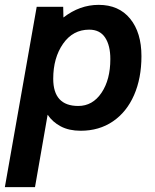

<svg xmlns="http://www.w3.org/2000/svg" viewBox="-56 -528 636 790"><path d="M95 -500H204L205 -456Q272 -508 350 -508Q433 -508 479.5 -451Q526 -394 526 -297Q526 -206 495.5 -136.5Q465 -67 408.5 -28.5Q352 10 276 10Q228 10 194 -8Q160 -26 140 -56L88 242H-36ZM398 -285Q398 -341 376.5 -373.5Q355 -406 311 -406Q244 -406 203.5 -348Q163 -290 163 -204Q163 -92 266 -92Q325 -92 361.5 -146Q398 -200 398 -285Z"/></svg>

Font: Cabin
Style: Bold Italic
Weight: 700
Italic angle: -7°
Designer: Pablo Impallari
Foundry: Pablo Impallari. http://www.impallari.com Igino Marini. http://www.ikern.com
Version: Version 2.200